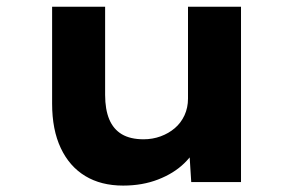

<svg xmlns="http://www.w3.org/2000/svg" viewBox="-20 -551 893 581"><path d="M352.6 10.6Q285.7 10.6 237.9 -18.4Q190.1 -47.3 163.9 -102.9Q137.7 -158.4 137.7 -237.3V-530.7H298.1V-264Q298.1 -219.8 310.6 -189.9Q323.1 -160 348.8 -144.7Q374.6 -129.5 414.6 -129.5Q441.6 -129.5 466 -138.4Q490.4 -147.3 509 -163.2Q527.6 -179 538.3 -202.1Q548.9 -225.2 548.9 -252.6V-530.7H709.3V0H558.7L551.8 -108.9L581.3 -120.9Q568.8 -87.3 537.4 -56.8Q506 -26.3 458.5 -7.9Q411 10.6 352.6 10.6Z"/></svg>

Font: Lexend Giga
Style: Regular
Weight: 400
Designer: Bonnie Shaver-Troup, Thomas Jockin
Foundry: Lexend
Version: Version 1.007